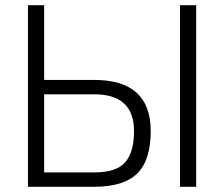

<svg xmlns="http://www.w3.org/2000/svg" viewBox="-20 -715 858 735"><path d="M341 -354Q493 -354 493 -213Q493 -132 459 -93.5Q425 -55 341 -55H149V-354ZM149 -695H87V0H341Q453 0 505 -50.5Q557 -101 557 -213Q557 -409 341 -409H149ZM669 -695V0H731V-695Z"/></svg>

Font: Titillium Web[RUS by Daymarius]
Style: Regular
Weight: 300
Designer: Cyrillization by Daymarius
Foundry: Cyrillization by Daymarius
Version: Version 1.002 September 12, 2018